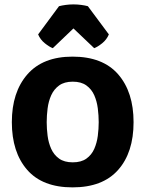

<svg xmlns="http://www.w3.org/2000/svg" viewBox="-20 -816 644 851"><path d="M32.5 -274.5Q32.5 -407.5 101.2 -486.2Q170 -565 301.5 -565Q435.5 -565 503.8 -486.5Q572 -408 572 -274.5Q572 -140 503.5 -62.8Q435 14.5 301.5 14.5Q168 14.5 100.2 -63.5Q32.5 -141.5 32.5 -274.5ZM187 -274.5Q187 -245 191 -214Q195 -183 207 -156.2Q219 -129.5 242 -113Q265 -96.5 302.5 -96.5Q340 -96.5 363 -113Q386 -129.5 397.8 -156.2Q409.5 -183 413.5 -214Q417.5 -245 417.5 -274.5Q417.5 -304 413.5 -335.5Q409.5 -367 397.8 -393.8Q386 -420.5 363 -437.2Q340 -454 302.5 -454Q265 -454 242 -437.2Q219 -420.5 207 -393.8Q195 -367 191 -335.5Q187 -304 187 -274.5ZM369.5 -788.5 462.5 -663.5Q453 -640.5 432.8 -624.2Q412.5 -608 397.5 -602.5L305.5 -690L214 -602.5Q199 -608 178.8 -624.2Q158.5 -640.5 149 -663.5L241.5 -788.5Q254.5 -792 271.2 -794.2Q288 -796.5 305.5 -796.5Q323.5 -796.5 340.2 -794.2Q357 -792 369.5 -788.5Z"/></svg>

Font: Signika Negative SC
Style: Bold
Weight: 700
Designer: Anna Giedryś
Foundry: Anna Giedryś
Version: Version 2.000; ttfautohint (v1.8.3) -l 8 -r 50 -G 200 -x 9 -